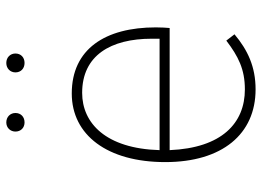

<svg xmlns="http://www.w3.org/2000/svg" viewBox="-131 -690 832 610"><g transform="rotate(-90 285.0 -385.0)"><path d="M201 -781C184 -781 172 -768 172 -752C172 -735 184 -723 201 -723C219 -723 231 -735 231 -752C231 -768 219 -781 201 -781ZM390 -781C372 -781 360 -768 360 -752C360 -735 372 -723 390 -723C408 -723 420 -735 420 -752C420 -768 408 -781 390 -781ZM503 -306C503 -467 434 -573 293 -573C161 -573 75 -460 75 -276C75 -95 164 11 306 11C378 11 431 -14 481 -56L461 -82C411 -44 370 -23 306 -23C199 -23 120 -96 113 -262H501C502 -272 503 -289 503 -306ZM467 -294H113C118 -465 199 -540 295 -540C414 -540 467 -449 467 -319Z"/></g></svg>

Font: Glow Sans SC Normal ExtraLight
Style: Regular
Weight: 200
Designer: Ryoko NISHIZUKA (kana, bopomofo & ideographs); Paul D. Hunt (Latin, Greek & Cyrillic); Sandoll Communications, Soo-young
Version: Version 0.93